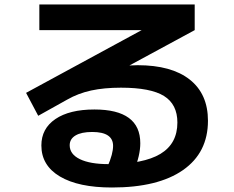

<svg xmlns="http://www.w3.org/2000/svg" viewBox="-20 -767 1040 854"><path d="M478 67Q329 67 246.5 18Q164 -31 164 -120Q164 -195 226.5 -237.5Q289 -280 400 -280Q502 -280 553 -242.5Q604 -205 604 -130Q604 -103 597 -72.5Q590 -42 576 -10L457 -23Q471 -55 477 -78Q483 -101 483 -118Q483 -180 390 -180Q342 -180 316 -164.5Q290 -149 290 -121Q290 -81 335.5 -59Q381 -37 462 -37Q618 -37 693.5 -82.5Q769 -128 769 -222Q769 -303 709.5 -340Q650 -377 518 -377Q443 -377 385.5 -364.5Q328 -352 279 -324L150 -252L96 -354L647 -653V-633H155V-747H846V-633L351 -365L281 -423Q313 -435 353.5 -444.5Q394 -454 437 -461Q480 -468 520 -472.5Q560 -477 592 -477Q743 -477 824 -413Q905 -349 905 -230Q905 -88 794 -10.5Q683 67 478 67Z"/></svg>

Font: M PLUS 1 Thin
Style: Bold
Weight: 700
Version: Version 1.001